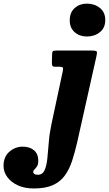

<svg xmlns="http://www.w3.org/2000/svg" viewBox="-251 -806 616 1086"><path d="M143.5 -692.5Q144 -736.5 172 -761Q200 -785.5 240.5 -785.5Q283.5 -785.5 314 -761Q344.5 -736.5 344.5 -692.5Q344.5 -648.5 314 -624Q283.5 -599.5 240.5 -599.5Q199.5 -599.5 171.2 -624Q143 -648.5 143.5 -692.5ZM294.5 -488 186 -3Q172.5 56.5 156.5 104.8Q140.5 153 115 187.8Q89.5 222.5 47.8 241.2Q6 260 -59 260Q-113.5 260 -152 241.5Q-190.5 223 -210.8 194Q-231 165 -231 132.5Q-231 80.5 -197.8 52Q-164.5 23.5 -123 23.5Q-82.5 23.5 -58.5 44.2Q-34.5 65 -34.5 103Q-34.5 124.5 -41.8 135.2Q-49 146 -56 152.2Q-63 158.5 -63.5 166.5Q-63.5 172.5 -57.2 177.5Q-51 182.5 -37 182.5Q-10.5 182.5 1 157.2Q12.5 132 16.8 90.2Q21 48.5 25 -2Q29 -52.5 40 -103.5L103 -398.5Q107 -416.5 104.8 -422.5Q102.5 -428.5 84 -428.5H61Q47.5 -428.5 45 -434.2Q42.5 -440 42.5 -454L43.5 -493.5Q43.5 -510.5 47.2 -515.2Q51 -520 65.5 -520H267.5Q294 -520 296.5 -513.8Q299 -507.5 294.5 -488Z"/></svg>

Font: Besley* Narrow Heavy
Style: Italic
Weight: 800
Width: 4
Italic angle: -13°
Designer: Owen Earl
Foundry: indestructible type*
Version: Version 3.000; ttfautohint (v1.8.3)